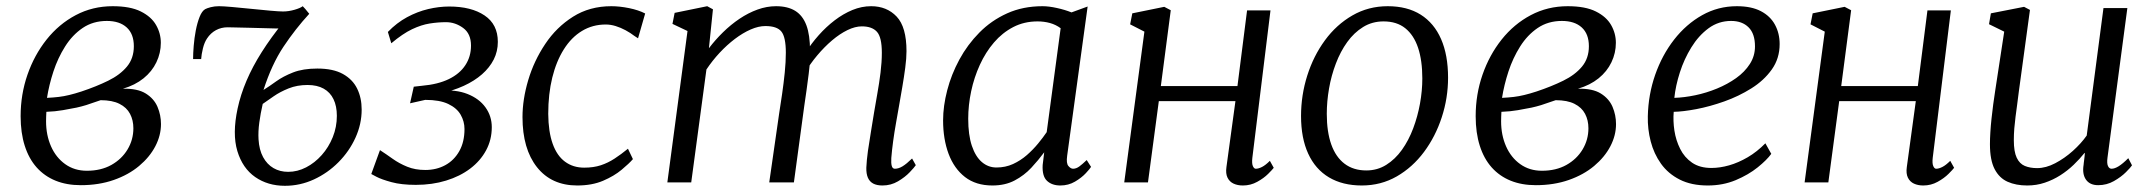

<svg xmlns="http://www.w3.org/2000/svg" viewBox="-20 -588 6946 619"><path d="M240.5 9Q195 9 159.2 -5.5Q123.5 -20 98.2 -48.2Q73 -76.5 59.8 -118Q46.5 -159.5 46.5 -213.5Q46.5 -283.5 68.5 -347Q90.5 -410.5 130.2 -460.5Q170 -510.5 224.2 -539.2Q278.5 -568 343.5 -568Q400 -568 434 -551Q468 -534 483.2 -507.2Q498.5 -480.5 498.5 -450Q498.5 -417 484.2 -387.2Q470 -357.5 442.8 -335.5Q415.5 -313.5 376.5 -302Q423.5 -303 450 -286.5Q476.5 -270 487.8 -243.5Q499 -217 499 -188Q499 -151.5 480.8 -116.5Q462.5 -81.5 428.5 -53Q394.5 -24.5 346.8 -7.8Q299 9 240.5 9ZM260 -37.5Q305.5 -37.5 339 -56.2Q372.5 -75 391.2 -106.2Q410 -137.5 410 -174.5Q410 -200.5 399.2 -221Q388.5 -241.5 365.2 -253.2Q342 -265 304.5 -265Q297.5 -263 285.2 -258.5Q273 -254 257.8 -249.2Q242.5 -244.5 226.5 -241Q207 -237 182.5 -232.8Q158 -228.5 129.5 -227.5Q129 -219.5 128.8 -211.8Q128.5 -204 128.5 -197Q128.5 -152.5 144.5 -116.2Q160.5 -80 190.2 -58.8Q220 -37.5 260 -37.5ZM131.5 -272.5Q152 -273.5 169 -275.5Q186 -277.5 203.5 -281.8Q221 -286 242.5 -293Q290.5 -309 328.8 -327.8Q367 -346.5 389.2 -373.2Q411.5 -400 411.5 -439Q411.5 -478.5 388.5 -499.5Q365.5 -520.5 324.5 -520.5Q280 -520.5 246.5 -497.8Q213 -475 189.8 -438Q166.5 -401 152.2 -357.5Q138 -314 131.5 -272.5Z M628.5 -397.5H602.5Q602.5 -415.5 604.5 -440.2Q606.5 -465 611.2 -489.8Q616 -514.5 623.5 -533.5Q631 -552.5 641.5 -558.5Q647 -561.5 659.2 -564.8Q671.5 -568 686 -568Q699 -568 727.8 -565.5Q756.5 -563 790 -559.5Q823.5 -556 852 -553.5Q880.5 -551 892.5 -551Q910.5 -551 929.5 -556.5Q948.5 -562 956 -568Q960 -563.5 960.8 -562.8Q961.5 -562 964.5 -558.8Q967.5 -555.5 977 -543.5Q932 -494.5 894 -437.5Q856 -380.5 829.5 -298Q848 -309.5 870.5 -325.8Q893 -342 925 -354.5Q957 -367 1003 -367Q1054 -367 1085.5 -349.5Q1117 -332 1131.5 -302.2Q1146 -272.5 1146 -234.5Q1146 -188 1126 -144Q1106 -100 1071.2 -65Q1036.5 -30 992 -9.5Q947.5 11 898.5 11Q843.5 11 802.8 -17.2Q762 -45.5 745.2 -101Q728.5 -156.5 746 -238Q755.5 -282.5 774.8 -327.8Q794 -373 823.8 -420Q853.5 -467 894.5 -517.5L881.5 -496.5Q884.5 -496 870 -496.2Q855.5 -496.5 831.8 -497.2Q808 -498 782.5 -498.5Q757 -499 737.8 -499.5Q718.5 -500 713.5 -500Q693.5 -500 676.2 -490.8Q659 -481.5 647.5 -464Q639 -451.5 634.2 -432Q629.5 -412.5 628.5 -397.5ZM909 -34Q939 -34 967 -48.5Q995 -63 1017.2 -88Q1039.5 -113 1052.8 -145.8Q1066 -178.5 1066 -214.5Q1066 -246 1055.2 -268.2Q1044.5 -290.5 1023.5 -302.2Q1002.5 -314 971.5 -314Q938 -314 910.5 -303Q883 -292 862.2 -277.5Q841.5 -263 827 -253Q820 -222.5 816 -193.2Q812 -164 813.5 -139Q815.5 -105 828.2 -81.5Q841 -58 861.8 -46Q882.5 -34 909 -34Z M1320.5 8Q1274 8 1242 -0.8Q1210 -9.5 1193.5 -18.2Q1177 -27 1177 -27L1205 -104Q1225 -91 1246 -76Q1267 -61 1292.8 -50.5Q1318.5 -40 1351 -40Q1387 -40 1415.5 -55.5Q1444 -71 1460.8 -100.8Q1477.5 -130.5 1477.5 -172Q1477.5 -196.5 1465.2 -218Q1453 -239.5 1425.2 -252.8Q1397.5 -266 1351 -266L1302 -255L1314 -308.5L1340.5 -311.5Q1392 -316 1427 -333Q1462 -350 1480.2 -377.8Q1498.5 -405.5 1498.5 -441Q1498.5 -479.5 1473 -498Q1447.5 -516.5 1418 -516.5Q1392 -516.5 1365.2 -512.2Q1338.5 -508 1308.5 -493.8Q1278.5 -479.5 1241.5 -448.5L1230.5 -485Q1259 -514.5 1292.2 -532.5Q1325.5 -550.5 1360.5 -558.8Q1395.5 -567 1428 -567Q1499.5 -567 1542.2 -538.2Q1585 -509.5 1585 -453Q1585 -422.5 1571.8 -396.2Q1558.5 -370 1534 -348.5Q1509.5 -327 1475 -311.2Q1440.5 -295.5 1398.5 -286.5L1396.5 -295.5Q1449.5 -300 1487.2 -285Q1525 -270 1545.2 -241.8Q1565.5 -213.5 1565.5 -178Q1565.5 -137.5 1547.2 -103.5Q1529 -69.5 1496 -44.5Q1463 -19.5 1418.2 -5.8Q1373.5 8 1320.5 8Z M1841 10Q1758 10 1711.2 -49Q1664.5 -108 1664.5 -210.5Q1664.5 -267.5 1683 -329.8Q1701.5 -392 1737.8 -446.2Q1774 -500.5 1827.5 -534.2Q1881 -568 1951 -568Q1977.5 -568 2008.2 -561.8Q2039 -555.5 2060 -544.5L2037 -464.5L2025.5 -472Q2012.5 -482 1996.8 -490.5Q1981 -499 1964.8 -504Q1948.5 -509 1933 -509Q1890.5 -509 1856.2 -488.2Q1822 -467.5 1797.8 -429Q1773.5 -390.5 1760.5 -337.8Q1747.5 -285 1747.5 -221Q1748 -163 1761.8 -124.5Q1775.5 -86 1801.5 -66.8Q1827.5 -47.5 1863.5 -47.5Q1893.5 -47.5 1917 -55.2Q1940.5 -63 1961.5 -76.8Q1982.5 -90.5 2004.5 -108.5L2020.5 -75Q2008.5 -61 1984.2 -40.8Q1960 -20.5 1924.2 -5.2Q1888.5 10 1841 10Z M2278.5 -558 2265.5 -432.5Q2286 -459.5 2311 -484Q2336 -508.5 2364.2 -527.5Q2392.5 -546.5 2422.2 -557.2Q2452 -568 2482 -568Q2519.5 -568 2543.8 -553Q2568 -538 2579.8 -506.5Q2591.5 -475 2591.5 -424.5Q2591.5 -421 2591.2 -417.2Q2591 -413.5 2591 -410Q2591 -406.5 2590.5 -402.5L2577 -418Q2595.5 -447.5 2619.5 -474.5Q2643.5 -501.5 2671 -522.5Q2698.5 -543.5 2728.2 -555.8Q2758 -568 2788.5 -568Q2839 -568 2870.8 -534.5Q2902.5 -501 2902.5 -423Q2902.5 -400 2898.5 -369.8Q2894.5 -339.5 2889 -307.5Q2883.5 -275.5 2878.5 -247Q2874 -221.5 2868.8 -192Q2863.5 -162.5 2859.5 -133Q2855.5 -103.5 2853.5 -78.5Q2852.5 -62 2855 -53Q2857.5 -44 2865 -44Q2877 -44 2889.8 -51.8Q2902.5 -59.5 2920.5 -77L2932.5 -55.5Q2928 -48.5 2913 -32.8Q2898 -17 2875.2 -3.5Q2852.5 10 2825 10Q2807 10 2795.2 3.8Q2783.5 -2.5 2778 -15.2Q2772.5 -28 2773 -47.5Q2774 -71 2778.2 -101.5Q2782.5 -132 2788 -164.2Q2793.5 -196.5 2798 -225.5Q2802.5 -253 2808.5 -286.2Q2814.5 -319.5 2818.8 -353.8Q2823 -388 2823 -418Q2823 -468 2807.2 -485.5Q2791.5 -503 2758.5 -503Q2737 -503 2712.2 -491Q2687.5 -479 2662.5 -457.8Q2637.5 -436.5 2614.8 -409.5Q2592 -382.5 2574.5 -352.5L2592 -400Q2590.5 -376.5 2587.2 -349.8Q2584 -323 2580.2 -296.8Q2576.5 -270.5 2573 -247L2539.5 0H2460L2492 -222.5Q2496.5 -251 2501.5 -285.2Q2506.5 -319.5 2510 -354Q2513.5 -388.5 2513.5 -418Q2513.5 -468.5 2499.2 -486.2Q2485 -504 2447.5 -504Q2425.5 -504 2400.2 -493Q2375 -482 2349.2 -462.5Q2323.5 -443 2300 -417.8Q2276.5 -392.5 2257.5 -364L2208.5 0H2131.5L2196.5 -488L2148 -511L2155 -546.5L2260 -568Z M3420.5 -86Q3417 -61.5 3424.5 -52.8Q3432 -44 3439.5 -44Q3449.5 -44 3459.5 -51.2Q3469.5 -58.5 3483.5 -72L3497.5 -50Q3494 -44 3480.5 -29.5Q3467 -15 3445.8 -2.5Q3424.5 10 3398.5 10Q3371.5 10 3355.5 -5Q3339.5 -20 3341.5 -56L3346.5 -97Q3328 -72 3305 -47.2Q3282 -22.5 3251.2 -6.2Q3220.5 10 3179.5 10Q3126.5 10 3091.2 -17.2Q3056 -44.5 3038.2 -92Q3020.5 -139.5 3020.5 -200Q3020.5 -246 3033.8 -297Q3047 -348 3073 -396Q3099 -444 3137.5 -483Q3176 -522 3227 -545Q3278 -568 3341 -568Q3361.5 -568 3387.5 -562.2Q3413.5 -556.5 3434.5 -548L3486.5 -567ZM3399.5 -497Q3384 -508.5 3365 -513.8Q3346 -519 3325 -519Q3282 -519 3246.8 -500.8Q3211.5 -482.5 3184.5 -451Q3157.5 -419.5 3139 -379Q3120.5 -338.5 3111 -293.8Q3101.5 -249 3101.5 -205Q3101.5 -153 3113.2 -118Q3125 -83 3145.5 -65.5Q3166 -48 3192.5 -48Q3221.5 -48 3246 -59.2Q3270.5 -70.5 3290.8 -88.2Q3311 -106 3327 -125.5Q3343 -145 3354.5 -162Z M4017.5 -79Q4015.5 -61 4019.2 -52.5Q4023 -44 4028.5 -44Q4037.5 -44 4048.8 -49.8Q4060 -55.5 4074 -69.5L4086.5 -47Q4082.5 -41.5 4068.5 -27.5Q4054.5 -13.5 4033.2 -1.8Q4012 10 3987 10Q3970 10 3957 4Q3944 -2 3937.5 -15.2Q3931 -28.5 3934 -49.5L3963 -262H3716L3681 0H3604.5L3669.5 -486L3623.5 -509.5L3630.5 -545L3733.5 -566L3754.5 -555L3722.5 -310.5H3969.5L4000.5 -554.5H4076Z M4454 -568Q4517 -568 4560.2 -540.8Q4603.5 -513.5 4626 -462Q4648.5 -410.5 4648.5 -337.5Q4648.5 -272 4628.2 -210Q4608 -148 4571 -98.2Q4534 -48.5 4483 -19.2Q4432 10 4370.5 10Q4308.5 10 4264.5 -16.2Q4220.5 -42.5 4197.5 -92.8Q4174.5 -143 4174.5 -214Q4174.5 -281 4194.5 -344.2Q4214.5 -407.5 4251.5 -458Q4288.5 -508.5 4340 -538.2Q4391.5 -568 4454 -568ZM4440.5 -519Q4404 -519 4374.8 -501Q4345.5 -483 4323.5 -452.5Q4301.5 -422 4286.8 -383.2Q4272 -344.5 4264.8 -302.8Q4257.5 -261 4257.5 -221Q4257.5 -163 4272 -122.2Q4286.5 -81.5 4315 -60Q4343.5 -38.5 4385 -38.5Q4420.5 -38.5 4449.2 -56.5Q4478 -74.5 4499.8 -105Q4521.5 -135.5 4536 -174Q4550.5 -212.5 4558 -254Q4565.5 -295.5 4565.5 -335Q4565.5 -393 4551.8 -434Q4538 -475 4510.5 -497Q4483 -519 4440.5 -519Z M4931.5 9Q4886 9 4850.2 -5.5Q4814.5 -20 4789.2 -48.2Q4764 -76.5 4750.8 -118Q4737.5 -159.5 4737.5 -213.5Q4737.5 -283.5 4759.5 -347Q4781.5 -410.5 4821.2 -460.5Q4861 -510.5 4915.2 -539.2Q4969.5 -568 5034.5 -568Q5091 -568 5125 -551Q5159 -534 5174.2 -507.2Q5189.5 -480.5 5189.5 -450Q5189.5 -417 5175.2 -387.2Q5161 -357.5 5133.8 -335.5Q5106.5 -313.5 5067.5 -302Q5114.5 -303 5141 -286.5Q5167.5 -270 5178.8 -243.5Q5190 -217 5190 -188Q5190 -151.5 5171.8 -116.5Q5153.5 -81.5 5119.5 -53Q5085.5 -24.5 5037.8 -7.8Q4990 9 4931.5 9ZM4951 -37.5Q4996.5 -37.5 5030 -56.2Q5063.5 -75 5082.2 -106.2Q5101 -137.5 5101 -174.5Q5101 -200.5 5090.2 -221Q5079.5 -241.5 5056.2 -253.2Q5033 -265 4995.5 -265Q4988.5 -263 4976.2 -258.5Q4964 -254 4948.8 -249.2Q4933.5 -244.5 4917.5 -241Q4898 -237 4873.5 -232.8Q4849 -228.5 4820.5 -227.5Q4820 -219.5 4819.8 -211.8Q4819.5 -204 4819.5 -197Q4819.5 -152.5 4835.5 -116.2Q4851.5 -80 4881.2 -58.8Q4911 -37.5 4951 -37.5ZM4822.5 -272.5Q4843 -273.5 4860 -275.5Q4877 -277.5 4894.5 -281.8Q4912 -286 4933.5 -293Q4981.5 -309 5019.8 -327.8Q5058 -346.5 5080.2 -373.2Q5102.5 -400 5102.5 -439Q5102.5 -478.5 5079.5 -499.5Q5056.5 -520.5 5015.5 -520.5Q4971 -520.5 4937.5 -497.8Q4904 -475 4880.8 -438Q4857.5 -401 4843.2 -357.5Q4829 -314 4822.5 -272.5Z M5690.5 -92Q5676.5 -72.5 5646.8 -48.5Q5617 -24.5 5575.8 -7.2Q5534.5 10 5486 10Q5433 10 5395.5 -9Q5358 -28 5335 -60.2Q5312 -92.5 5301.8 -132.2Q5291.5 -172 5292.5 -213Q5294 -283 5316.2 -346.8Q5338.5 -410.5 5377.2 -460.2Q5416 -510 5467.5 -539Q5519 -568 5579.5 -568Q5626.5 -568 5657 -552Q5687.5 -536 5702.5 -508.2Q5717.5 -480.5 5717.5 -446Q5717.5 -399.5 5692.2 -364Q5667 -328.5 5626.2 -303Q5585.5 -277.5 5539 -261Q5492.5 -244.5 5449 -236.2Q5405.5 -228 5376 -227.5Q5373.5 -198.5 5378.2 -167Q5383 -135.5 5396.8 -108Q5410.5 -80.5 5435.2 -63.5Q5460 -46.5 5497.5 -46.5Q5525 -46.5 5554.8 -55Q5584.5 -63.5 5614.5 -81Q5644.5 -98.5 5671.5 -126ZM5561 -520.5Q5520.5 -520.5 5488.2 -496.8Q5456 -473 5432.8 -435.2Q5409.5 -397.5 5395.8 -354.5Q5382 -311.5 5378 -272.5Q5410 -273.5 5445.8 -281Q5481.5 -288.5 5515.5 -302.5Q5549.5 -316.5 5577.2 -336.2Q5605 -356 5621.5 -381.8Q5638 -407.5 5638 -438.5Q5638 -479.5 5617.2 -500Q5596.5 -520.5 5561 -520.5Z M6211 -79Q6209 -61 6212.8 -52.5Q6216.5 -44 6222 -44Q6231 -44 6242.2 -49.8Q6253.5 -55.5 6267.5 -69.5L6280 -47Q6276 -41.5 6262 -27.5Q6248 -13.5 6226.8 -1.8Q6205.5 10 6180.5 10Q6163.5 10 6150.5 4Q6137.5 -2 6131 -15.2Q6124.5 -28.5 6127.5 -49.5L6156.5 -262H5909.5L5874.5 0H5798L5863 -486L5817 -509.5L5824 -545L5927 -566L5948 -555L5916 -310.5H6163L6194 -554.5H6269.5Z M6515.5 10Q6479.5 10 6452.5 -2Q6425.5 -14 6410.5 -43Q6395.5 -72 6395.5 -123Q6395.5 -140.5 6396.8 -161.2Q6398 -182 6400.5 -205Q6403 -228 6406 -251.2Q6409 -274.5 6412.5 -296L6441.5 -486L6392.5 -510L6398.5 -545L6505.5 -566L6524.5 -556L6488.5 -292Q6486 -270.5 6483.2 -250.5Q6480.5 -230.5 6478 -211.5Q6475.5 -192.5 6474 -173.8Q6472.5 -155 6472.5 -136Q6472.5 -99 6481.8 -79.5Q6491 -60 6508 -53Q6525 -46 6547.5 -46Q6576 -46 6606 -61.8Q6636 -77.5 6662.8 -101.5Q6689.5 -125.5 6707.5 -151L6761.5 -562H6838.5L6774.5 -80Q6772 -61.5 6776 -52.8Q6780 -44 6787.5 -44Q6797.5 -44 6810.5 -52Q6823.5 -60 6841.5 -78L6853.5 -55Q6849.5 -48.5 6834 -33Q6818.5 -17.5 6795.2 -4.2Q6772 9 6744.5 9Q6717.5 9 6705 -9Q6692.5 -27 6697.5 -57Q6697.5 -58.5 6698 -62.5Q6698.5 -66.5 6699.2 -72Q6700 -77.5 6700.5 -83.2Q6701 -89 6701.5 -94L6700.5 -95Q6685 -75.5 6665.5 -56.8Q6646 -38 6622.5 -23Q6599 -8 6572.2 1Q6545.5 10 6515.5 10Z"/></svg>

Font: Merriweather Light
Style: Italic
Weight: 300
Italic angle: -7.8°
Designer: Eben Sorkin
Foundry: Eben Sorkin
Version: Version 2.101